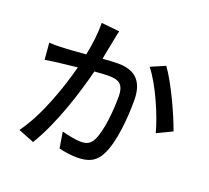

<svg xmlns="http://www.w3.org/2000/svg" viewBox="-136 -965 1273 1168"><g transform="rotate(20 500.0 -381.0)"><path d="M449 -781 332 -793C333 -729 324 -654 309 -581C253 -576 200 -572 168 -571C135 -570 106 -568 73 -571L82 -463C110 -468 154 -474 181 -477C204 -480 243 -484 288 -489C253 -355 182 -142 84 -10L187 31C284 -127 354 -354 391 -500C428 -503 461 -505 481 -505C544 -505 582 -491 582 -406C582 -303 568 -179 538 -117C519 -78 492 -70 457 -70C429 -70 375 -80 335 -91L352 13C384 21 432 28 469 28C540 28 590 9 622 -58C665 -143 679 -300 679 -417C679 -555 606 -595 510 -595C487 -595 452 -593 411 -590C420 -635 428 -682 435 -713C439 -736 444 -758 449 -781ZM790 -682 697 -642C766 -557 843 -380 870 -275L968 -322C936 -415 851 -600 790 -682Z"/></g></svg>

Font: Spoqa Han Sans Neo Medium
Style: Regular
Weight: 500
Designer: [Spoqa Han Sans Neo] Dong-huui Kim ___ Younghwa Kang ___ Yujin Lee ___ [Noto Sans] Ryoko NISHIZUKA ____ (kana & ideograp
Foundry: Spoqa (http://www.spoqa-han-sans.com)
Version: Version 1.100;hotconv 1.0.109;makeotfexe 2.5.65596